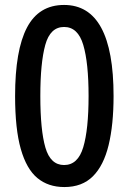

<svg xmlns="http://www.w3.org/2000/svg" viewBox="-20 -745 520 776"><path d="M240 11Q175 11 131 -25.5Q87 -62 64 -143Q41 -224 41 -357Q41 -542 89 -633.5Q137 -725 239 -725Q439 -725 439 -357Q439 -241 419 -158.5Q399 -76 355.5 -32.5Q312 11 240 11ZM239 -78Q295 -78 316.5 -150Q338 -222 338 -357Q338 -491 316.5 -563.5Q295 -636 239 -636Q183 -636 163 -563.5Q143 -491 143 -357Q143 -219 163.5 -148.5Q184 -78 239 -78Z"/></svg>

Font: Noto Sans Malayalam Condensed Medium
Style: Regular
Weight: 500
Width: 3
Designer: Jelle Bosma - Monotype Design Team
Foundry: Monotype Imaging Inc.
Version: Version 2.104; ttfautohint (v1.8.4.7-5d5b)